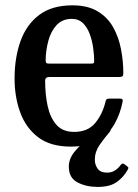

<svg xmlns="http://www.w3.org/2000/svg" viewBox="-20 -552 530 738"><path d="M36 -250Q36 -330 58.8 -393.8Q81.5 -457.5 130.5 -494.5Q179.5 -531.5 258.5 -531.5Q317.5 -531.5 355.8 -508.2Q394 -485 415.2 -446.8Q436.5 -408.5 445.2 -362.5Q454 -316.5 454 -271Q454 -261 450.2 -258.5Q446.5 -256 436 -256H169Q153.5 -256 153.5 -241.5Q153.5 -189 163.2 -144.2Q173 -99.5 197 -72.2Q221 -45 265 -45Q317.5 -45 345.8 -79Q374 -113 385.5 -161Q386.5 -166.5 389.2 -169.8Q392 -173 399.5 -173H440.5Q448.5 -173 450.2 -170.5Q452 -168 451.5 -162Q442 -113 419.2 -73.8Q396.5 -34.5 355.8 -11.5Q315 11.5 252 11.5Q173.5 11.5 126.2 -24.8Q79 -61 57.5 -120.5Q36 -180 36 -250ZM169.5 -307.5H327.5Q337.5 -307.5 339.8 -309Q342 -310.5 342 -316.5Q342 -340.5 338 -368.8Q334 -397 324.5 -422.2Q315 -447.5 298.5 -463.5Q282 -479.5 256.5 -479.5Q219.5 -479.5 197.5 -455.5Q175.5 -431.5 165.8 -395Q156 -358.5 155.5 -321Q155.5 -313 157.8 -310.2Q160 -307.5 169.5 -307.5ZM356 166.5Q311 166.5 277.8 149Q244.5 131.5 244.5 88.5Q244.5 58.5 266.5 31.2Q288.5 4 319.2 -19Q350 -42 377 -60Q395 -72.5 403 -63Q411 -54.5 398 -40.5Q381 -21 362.8 5.2Q344.5 31.5 344.5 62Q344.5 81 355.2 96.2Q366 111.5 391.5 111.5Q409.5 111.5 422.5 102.8Q435.5 94 443.5 82.5Q450.5 73 458 79L468.5 87Q473.5 90.5 473.5 93Q473.5 95.5 470.5 101Q455.5 128.5 429 147.5Q402.5 166.5 356 166.5Z"/></svg>

Font: Besley* Narrow Medium
Style: Regular
Weight: 500
Width: 4
Designer: Owen Earl
Foundry: indestructible type*
Version: Version 3.000; ttfautohint (v1.8.3)